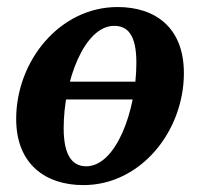

<svg xmlns="http://www.w3.org/2000/svg" viewBox="-20 -519 573 554"><path d="M78.1 -232H451.4V-283.3H78.1V-232ZM220.6 15.1C386.7 15.1 510.6 -141.1 510.6 -308C510.6 -439.6 428.2 -498.7 319.2 -498.7C152.1 -498.7 26.7 -343 26.7 -175.9C26.7 -44.7 112.1 15.1 220.6 15.1ZM228.9 -39.2C192.7 -39.2 163.7 -64.3 163.7 -149.2C163.7 -284.6 223.1 -444.4 309.5 -444.4C347.9 -444.4 373.5 -418.9 373.5 -338.1C373.5 -198.4 314.3 -39.2 228.9 -39.2Z"/></svg>

Font: Source Serif 4 Variable
Style: Italic
Weight: 400
Italic angle: -12°
Designer: Frank Grießhammer
Foundry: Adobe Systems Incorporated
Version: Version 4.004;hotconv 1.0.116;makeotfexe 2.5.65601